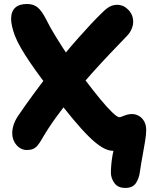

<svg xmlns="http://www.w3.org/2000/svg" viewBox="-20 -731 739 944"><path d="M596.4 193Q559.8 193 542.9 169.6Q526 146.2 525.2 119.4Q525.2 103.2 527 80.9Q528.8 58.6 533 34Q537.2 9.4 544 -13.6L581 -12.8Q578 -6 574.6 -0.7Q571.2 4.6 562.8 7.6Q554.4 10.6 536.6 10.6Q510.8 10.6 481.4 -7.1Q452 -24.8 416.7 -59.7Q381.4 -94.6 338 -146.7Q294.6 -198.8 242 -267.6Q212 -307.6 182.6 -347.1Q153.2 -386.6 128 -423.7Q102.8 -460.8 83.4 -494.1Q64 -527.4 53.4 -555Q44 -580.4 39.3 -601.1Q34.6 -621.8 34.6 -638Q34.6 -674.2 54.4 -692.8Q74.2 -711.4 112.6 -711.4Q145 -711.4 165 -694.5Q185 -677.6 204 -641.2Q223.6 -600.8 255.3 -549.2Q287 -497.6 324.1 -442.7Q361.2 -387.8 399.8 -336.6Q438.4 -285.4 472.4 -244.2Q506.4 -203 531.5 -178.9Q556.6 -154.8 566.2 -154.8Q571.6 -154.8 577.7 -157.3Q583.8 -159.8 590.8 -162.5Q597.8 -165.2 607.3 -167.7Q616.8 -170.2 629 -170.2Q647.6 -170.2 663.5 -160.7Q679.4 -151.2 689.1 -133.9Q698.8 -116.6 698.8 -92Q698.8 -70.2 693.5 -37.3Q688.2 -4.4 681 34Q673.8 72.4 668 112.4Q663.6 147 647.7 170Q631.8 193 596.4 193ZM111.4 6.6Q92.4 6.6 76.1 -4.5Q59.8 -15.6 50 -34.4Q40.2 -53.2 40.2 -77.4Q40.2 -96.4 47.2 -117.8Q54.2 -139.2 69 -161.4Q106.6 -216.4 145.1 -268.9Q183.6 -321.4 221.8 -370.3Q260 -419.2 296.2 -463.5Q332.4 -507.8 366.1 -545.5Q399.8 -583.2 428.5 -614Q457.2 -644.8 480.4 -666.8Q502.8 -689.6 519.6 -698.5Q536.4 -707.4 557.6 -707.4Q588.2 -706.6 611.5 -682.3Q634.8 -658 634.8 -624Q634.8 -607.2 627.3 -588.8Q619.8 -570.4 602.4 -552.4Q565.2 -514 521.2 -467.7Q477.2 -421.4 430.8 -369.7Q384.4 -318 339.9 -263.6Q295.4 -209.2 255.7 -154.3Q216 -99.4 185.8 -47.2Q175 -27.8 164.6 -15.6Q154.2 -3.4 141.6 1.6Q129 6.6 111.4 6.6Z"/></svg>

Font: Shantell Sans Light
Style: Regular
Weight: 300
Designer: Stephen Nixon, Anya Danilova, Shantell Martin
Foundry: Arrow Type
Version: Version 1.011;[c5ecc13dd]